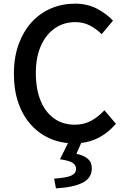

<svg xmlns="http://www.w3.org/2000/svg" viewBox="-20 -770 686 1050"><path d="M384 14Q315 14 255.5 -11.5Q196 -37 151 -86Q106 -135 81 -205.5Q56 -276 56 -367Q56 -457 82 -528Q108 -599 153 -648.5Q198 -698 259 -724Q320 -750 390 -750Q458 -750 511 -722Q564 -694 598 -657L536 -583Q507 -612 471.5 -630.5Q436 -649 392 -649Q328 -649 279.5 -615Q231 -581 203.5 -519Q176 -457 176 -370Q176 -283 202 -219.5Q228 -156 276 -122Q324 -88 389 -88Q439 -88 478.5 -109.5Q518 -131 551 -167L614 -93Q569 -41 512.5 -13.5Q456 14 384 14ZM286 260 276 207Q345 202 370.5 190Q396 178 396 153Q396 133 377 120.5Q358 108 308 101L360 -4H431L398 71Q439 80 460.5 98.5Q482 117 482 151Q482 204 431 229.5Q380 255 286 260Z"/></svg>

Font: Noto Sans TC Thin Medium
Style: Regular
Weight: 500
Version: Version 2.004-H2;hotconv 1.0.118;makeotfexe 2.5.65603